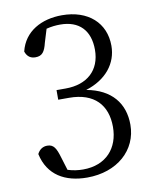

<svg xmlns="http://www.w3.org/2000/svg" viewBox="-85 -808 709 886"><g transform="rotate(-10 269.5 -365.0)"><path d="M186 -695C210 -701 231 -703 251 -703C339 -703 389 -652 389 -561C389 -464 325 -408 225 -408H182V-363H233C351 -363 409 -298 409 -196C409 -97 348 -26 240 -26C217 -26 193 -29 168 -37L149 -99C136 -143 125 -163 95 -163C74 -163 58 -152 48 -132C70 -30 149 14 252 14C393 14 490 -73 490 -192C490 -292 433 -364 317 -385C413 -415 467 -483 467 -566C467 -673 389 -744 266 -744C171 -744 88 -701 66 -609C75 -583 92 -574 113 -574C145 -574 157 -592 167 -633Z"/></g></svg>

Font: Shippori Mincho
Style: Regular
Weight: 400
Designer: Bonji Tadano  Ryoko NISHIZUKA  (kana & ideographs); Frank Grießhammer (Latin, Greek & Cyrillic); Wenlong ZHANG  (bopomof
Foundry: Adobe Systems Incorporated
Version: Version 1.003;PS 1.001;hotconv 16.6.54;makeotf.lib2.5.65590